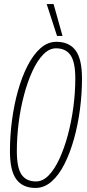

<svg xmlns="http://www.w3.org/2000/svg" viewBox="-20 -916 430 946"><path d="M155 10Q92 10 60.5 -32.5Q29 -75 29 -171Q29 -246 39 -322.5Q49 -399 68.5 -468.5Q88 -538 116 -592.5Q144 -647 179.5 -678.5Q215 -710 258 -710Q321 -710 352.5 -667.5Q384 -625 384 -529Q384 -454 374 -377.5Q364 -301 344.5 -231.5Q325 -162 297.5 -107.5Q270 -53 234 -21.5Q198 10 155 10ZM157 -22Q191 -22 220 -52Q249 -82 273 -134Q297 -186 314.5 -251.5Q332 -317 341.5 -388.5Q351 -460 351 -529Q351 -610 327.5 -644Q304 -678 256 -678Q223 -678 193.5 -648Q164 -618 140 -566Q116 -514 98.5 -448.5Q81 -383 72 -311.5Q63 -240 63 -171Q63 -90 86 -56Q109 -22 157 -22ZM261 -739 210 -896H244L288 -739Z"/></svg>

Font: Georama Condensed ExtraLight
Style: Italic
Weight: 200
Width: 3
Italic angle: -9°
Designer: Jean-Baptiste Levee
Foundry: Production Type
Version: Version 1.000